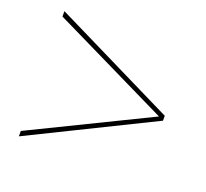

<svg xmlns="http://www.w3.org/2000/svg" viewBox="-95 -759 790 738"><g transform="rotate(20 300.0 -390.0)"><path d="M50 -134V-156L530 -390L50 -624V-646L550 -400V-380Z"/></g></svg>

Font: Tanohe Sans Thin
Style: Regular
Weight: 100
Designer: Village Type and Design LLC & Cristiano Sobral
Foundry: Cooper Hewitt Smithsonian Design Museum
Version: Version 1.00;September 29, 2021;FontCreator 13.0.0.2655 64-b